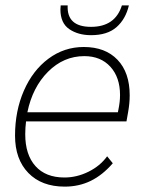

<svg xmlns="http://www.w3.org/2000/svg" viewBox="-20 -685 535 715"><path d="M463 -330Q463 -300 457 -267L451 -233H77Q74 -209 74 -185Q74 -109 112 -66.5Q150 -24 220 -24Q266 -24 309.5 -45.5Q353 -67 379 -103L400 -77Q362 -33 318 -11.5Q274 10 221 10Q135 10 85.5 -41Q36 -92 36 -180Q36 -272 69 -347.5Q102 -423 160.5 -466.5Q219 -510 292 -510Q372 -510 417.5 -462.5Q463 -415 463 -330ZM427 -331Q427 -397 391 -436.5Q355 -476 294 -476Q217 -476 159 -418Q101 -360 82 -267H419L421 -277Q427 -306 427 -331ZM205 -650 206 -665H232Q228 -585 319 -585Q409 -585 434 -665H460Q448 -614 414 -584Q380 -554 319 -554Q271 -554 238 -576.5Q205 -599 205 -650Z"/></svg>

Font: Sarabun Thin
Style: Italic
Weight: 250
Italic angle: -10°
Designer: Suppakit Chalermlarp | Katatrad Co.,Ltd.
Foundry: Cadson Demak Co.,Ltd.
Version: Version 1.000; ttfautohint (v1.6)